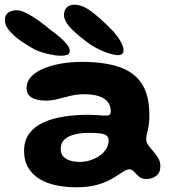

<svg xmlns="http://www.w3.org/2000/svg" viewBox="-68 -735 736 813"><path d="M254 58Q212 58 172.5 50.2Q133 42.5 102 24.5Q71 6.5 52.5 -23.2Q34 -53 34 -96Q34 -141 56.8 -170.8Q79.5 -200.5 118 -217.5Q156.5 -234.5 205.2 -241.8Q254 -249 306 -249Q320 -249 334.2 -248Q348.5 -247 360.8 -246.2Q373 -245.5 380.5 -245.5Q392 -245.5 396.5 -249.5Q401 -253.5 401 -263Q401 -275.5 397.8 -285.5Q394.5 -295.5 388.5 -303.2Q382.5 -311 374 -316.5Q359.5 -326.5 337.5 -331.2Q315.5 -336 290 -336Q258.5 -336 230.5 -329.2Q202.5 -322.5 177 -315.8Q151.5 -309 127 -309Q87.5 -309 66 -322Q44.5 -335 44.5 -362.5Q44.5 -389 63.5 -409.8Q82.5 -430.5 115.8 -444.5Q149 -458.5 191 -465.8Q233 -473 278.5 -473Q371.5 -473 435 -452Q498.5 -431 531.5 -382Q564.5 -333 564.5 -248Q564.5 -227 562.5 -211Q560.5 -195 557.8 -183.2Q555 -171.5 553 -162.5Q551 -153.5 551 -146Q551 -132.5 560 -120Q569 -107.5 581 -94.2Q593 -81 602 -65.8Q611 -50.5 611 -31.5Q611 -3 593 10Q575 23 551.5 23Q532.5 23 520.8 12.8Q509 2.5 500 -7.8Q491 -18 480 -18Q472.5 -18 463.2 -13.5Q454 -9 441 0Q426 10.5 401.8 24.2Q377.5 38 341.5 48Q305.5 58 254 58ZM269.5 -49.5Q292.5 -49.5 314 -56.2Q335.5 -63 353.2 -75.2Q371 -87.5 381.5 -104.2Q392 -121 392 -140.5Q392 -154.5 383 -161.2Q374 -168 355.2 -170.2Q336.5 -172.5 308 -172.5Q277.5 -172.5 250.2 -166.2Q223 -160 206 -145.2Q189 -130.5 189 -104.5Q189 -85.5 199.2 -73.5Q209.5 -61.5 227.5 -55.5Q245.5 -49.5 269.5 -49.5ZM189.5 -499Q169 -499 138.2 -505.8Q107.5 -512.5 81.5 -524Q48.5 -541.5 19 -562.5Q-10.5 -583.5 -29 -605.8Q-47.5 -628 -47.5 -649.5Q-47.5 -670.5 -33.8 -681Q-20 -691.5 3 -691.5Q20.5 -691.5 45.2 -678.8Q70 -666 97 -646.8Q124 -627.5 148 -606.5Q166 -594.5 184.2 -578.8Q202.5 -563 215 -547.5Q227.5 -532 227.5 -519.5Q227.5 -509.5 219 -504.2Q210.5 -499 189.5 -499ZM432 -501.5Q418 -501.5 398 -507.5Q378 -513.5 357 -523.2Q336 -533 319 -543.5Q269 -578.5 236 -611.5Q203 -644.5 203 -671.5Q203 -692 214.8 -703.5Q226.5 -715 247.5 -715Q281 -715 319.2 -686.2Q357.5 -657.5 399.5 -614.5Q421 -594 438 -567.5Q455 -541 455 -522.5Q455 -513 449.8 -507.2Q444.5 -501.5 432 -501.5Z"/></svg>

Font: Gluten SemiBold
Style: Regular
Weight: 600
Designer: Tyler Finck
Foundry: Etcetera Type Company
Version: Version 1.300